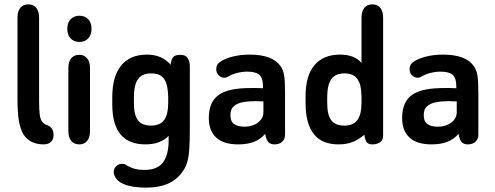

<svg xmlns="http://www.w3.org/2000/svg" viewBox="-20 -651 2266 879"><path d="M181 10Q200 10 212.5 -1Q225 -12 225 -30Q226 -49 218.5 -60.5Q211 -72 198 -77Q183 -82 174 -92.5Q165 -103 162 -125.5Q159 -148 159 -188V-570Q159 -599 146 -615Q133 -631 110 -631Q86 -631 73 -615Q60 -599 60 -570V-202Q60 -134 66.5 -97Q73 -60 88 -35Q117 10 181 10Z M343 -579Q319 -579 303.5 -563Q288 -547 288 -519Q288 -492 303 -475.5Q318 -459 343 -459Q369 -459 384 -475.5Q399 -492 399 -519Q399 -547 384 -563Q369 -579 343 -579ZM293 -51Q293 -22 306 -6Q319 10 343 10Q366 10 379 -6Q392 -22 392 -51V-340Q392 -368 379 -384Q366 -400 343 -400Q319 -400 306 -384Q293 -368 293 -340Z M752 -29V-6Q752 22 746.5 46Q741 70 729 88.5Q717 107 695 117Q673 127 639 127Q594 127 560 106Q553 101 548.5 100Q544 99 539 99Q526 99 515.5 107Q505 115 502 127Q499 138 502 147Q521 208 650 208Q767 208 817 133Q830 115 837 92Q844 69 846.5 32.5Q849 -4 849 -63V-349Q849 -369 839.5 -384.5Q830 -400 807 -400Q784 -400 774.5 -391.5Q765 -383 761 -355Q721 -401 653 -401Q575 -401 534.5 -351Q494 -301 494 -206V-173Q494 -81 532 -35.5Q570 10 646 10Q714 10 752 -29ZM750 -209V-181Q750 -126 731 -101Q712 -76 671 -76Q630 -76 611.5 -100.5Q593 -125 593 -180V-205Q593 -263 612 -289Q631 -315 671 -315Q703 -315 719.5 -302Q736 -289 742.5 -265.5Q749 -242 750 -209Z M1184 -247Q1165 -248 1156 -248Q1147 -248 1142 -248Q1137 -248 1131 -248Q1079 -248 1043.5 -241Q1008 -234 985 -219Q936 -187 936 -111Q936 -52 970 -21Q1004 10 1070 10Q1113 10 1142.5 -1.5Q1172 -13 1194 -38Q1199 -10 1209 0Q1219 10 1236 10Q1259 10 1272 -2Q1285 -14 1285 -35V-226Q1285 -280 1281 -304.5Q1277 -329 1266 -346Q1247 -374 1211.5 -387.5Q1176 -401 1123 -401Q1079 -401 1041.5 -391Q1004 -381 983 -364Q970 -354 970 -334Q970 -318 981 -306.5Q992 -295 1008 -295Q1015 -295 1024 -300Q1042 -311 1065.5 -317Q1089 -323 1111 -323Q1151 -323 1167.5 -308.5Q1184 -294 1184 -257ZM1186 -187V-138Q1186 -116 1173 -101Q1160 -86 1140.5 -78.5Q1121 -71 1099 -71Q1070 -71 1052.5 -82.5Q1035 -94 1035 -125Q1035 -151 1050 -164.5Q1065 -178 1091.5 -183Q1118 -188 1151 -188Q1159 -187 1168 -187Q1177 -187 1186 -187Z M1635 -363Q1602 -401 1537 -401Q1460 -401 1419.5 -352.5Q1379 -304 1379 -212V-179Q1379 -85 1416.5 -37.5Q1454 10 1529 10Q1565 10 1592 0Q1619 -10 1648 -34Q1652 -7 1660 1.5Q1668 10 1685 10Q1705 10 1719.5 0.5Q1734 -9 1734 -32V-570Q1734 -599 1721 -615Q1708 -631 1685 -631Q1661 -631 1648 -615Q1635 -599 1635 -570ZM1635 -209V-181Q1635 -127 1616 -101.5Q1597 -76 1556 -76Q1515 -76 1496.5 -100.5Q1478 -125 1478 -180V-205Q1478 -263 1497 -289Q1516 -315 1556 -315Q1599 -315 1617 -288Q1626 -275 1630 -257.5Q1634 -240 1635 -209Z M2069 -247Q2050 -248 2041 -248Q2032 -248 2027 -248Q2022 -248 2016 -248Q1964 -248 1928.5 -241Q1893 -234 1870 -219Q1821 -187 1821 -111Q1821 -52 1855 -21Q1889 10 1955 10Q1998 10 2027.5 -1.5Q2057 -13 2079 -38Q2084 -10 2094 0Q2104 10 2121 10Q2144 10 2157 -2Q2170 -14 2170 -35V-226Q2170 -280 2166 -304.5Q2162 -329 2151 -346Q2132 -374 2096.5 -387.5Q2061 -401 2008 -401Q1964 -401 1926.5 -391Q1889 -381 1868 -364Q1855 -354 1855 -334Q1855 -318 1866 -306.5Q1877 -295 1893 -295Q1900 -295 1909 -300Q1927 -311 1950.5 -317Q1974 -323 1996 -323Q2036 -323 2052.5 -308.5Q2069 -294 2069 -257ZM2071 -187V-138Q2071 -116 2058 -101Q2045 -86 2025.5 -78.5Q2006 -71 1984 -71Q1955 -71 1937.5 -82.5Q1920 -94 1920 -125Q1920 -151 1935 -164.5Q1950 -178 1976.5 -183Q2003 -188 2036 -188Q2044 -187 2053 -187Q2062 -187 2071 -187Z"/></svg>

Font: Beiruti SemiBold
Style: Regular
Weight: 600
Designer: Arlette Boutros
Foundry: Boutros
Version: Version 1.41